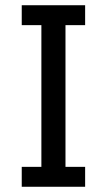

<svg xmlns="http://www.w3.org/2000/svg" viewBox="-20 -713 408 733"><path d="M63 0V-76H138V-617H63V-693H305V-617H230V-76H305V0Z"/></svg>

Font: Parkinsans
Style: Regular
Weight: 400
Designer: Red Stone, Indian Type Foundry
Foundry: Indian Type Foundry
Version: Version 1.000